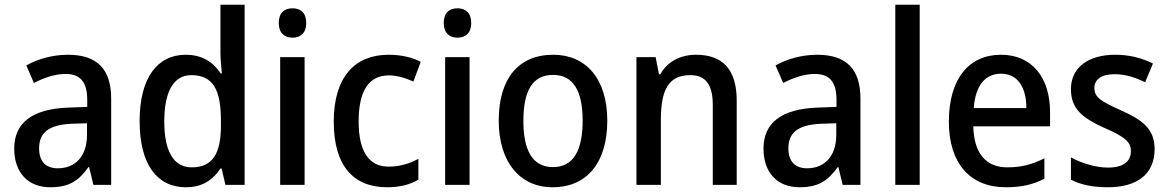

<svg xmlns="http://www.w3.org/2000/svg" viewBox="-20 -780 4930 810"><path d="M267 -549C201 -549 139 -531 91 -504L123 -430C166 -452 211 -468 257 -468C316 -468 348 -437 348 -359V-329L266 -326C116 -320 40 -262 40 -153C40 -51 99 10 192 10C271 10 312 -17 353 -75H356L374 0H449V-364C449 -488 390 -549 267 -549ZM285 -258 347 -260V-211C347 -119 296 -70 224 -70C176 -70 145 -96 145 -154C145 -218 182 -254 285 -258Z M764 10C835 10 879 -22 910 -69H915L931 0H1012V-760H910V-555C910 -530 914 -494 916 -470H911C881 -517 833 -549 764 -549C644 -549 569 -452 569 -269C569 -86 643 10 764 10ZM789 -74C712 -74 673 -142 673 -268C673 -391 711 -463 787 -463C881 -463 912 -398 912 -271V-250C912 -132 877 -74 789 -74Z M1214 -745C1180 -745 1156 -726 1156 -683C1156 -641 1180 -621 1214 -621C1248 -621 1272 -641 1272 -683C1272 -726 1248 -745 1214 -745ZM1265 -539H1162V0H1265Z M1613 10C1667 10 1709 -1 1745 -22V-110C1708 -90 1668 -77 1619 -77C1536 -77 1493 -142 1493 -267C1493 -396 1535 -462 1621 -462C1654 -462 1691 -451 1724 -436L1755 -519C1722 -537 1674 -549 1619 -549C1478 -549 1388 -456 1388 -267C1388 -78 1473 10 1613 10Z M1910 -745C1876 -745 1852 -726 1852 -683C1852 -641 1876 -621 1910 -621C1944 -621 1968 -641 1968 -683C1968 -726 1944 -745 1910 -745ZM1961 -539H1858V0H1961Z M2542 -271C2542 -450 2450 -549 2314 -549C2166 -549 2084 -447 2084 -271C2084 -97 2173 10 2311 10C2459 10 2542 -97 2542 -271ZM2188 -270C2188 -396 2226 -464 2313 -464C2399 -464 2438 -396 2438 -271C2438 -145 2399 -75 2313 -75C2226 -75 2188 -146 2188 -270Z M2916 -549C2854 -549 2796 -522 2766 -467H2760L2746 -539H2665V0H2768V-273C2768 -400 2799 -463 2893 -463C2958 -463 2987 -421 2987 -338V0H3088V-356C3088 -489 3027 -549 2916 -549Z M3428 -549C3362 -549 3300 -531 3252 -504L3284 -430C3327 -452 3372 -468 3418 -468C3477 -468 3509 -437 3509 -359V-329L3427 -326C3277 -320 3201 -262 3201 -153C3201 -51 3260 10 3353 10C3432 10 3473 -17 3514 -75H3517L3535 0H3610V-364C3610 -488 3551 -549 3428 -549ZM3446 -258 3508 -260V-211C3508 -119 3457 -70 3385 -70C3337 -70 3306 -96 3306 -154C3306 -218 3343 -254 3446 -258Z M3860 0V-760H3757V0Z M4203 -549C4067 -549 3983 -447 3983 -266C3983 -92 4072 10 4223 10C4289 10 4337 -1 4386 -26V-112C4334 -86 4289 -74 4230 -74C4139 -74 4089 -133 4086 -247H4410V-307C4410 -452 4334 -549 4203 -549ZM4203 -469C4276 -469 4310 -408 4310 -324H4088C4095 -419 4136 -469 4203 -469Z M4851 -151C4851 -238 4797 -275 4710 -314C4623 -353 4597 -370 4597 -409C4597 -445 4627 -467 4683 -467C4728 -467 4770 -453 4811 -433L4844 -512C4795 -536 4744 -549 4685 -549C4572 -549 4498 -496 4498 -404C4498 -318 4550 -281 4640 -240C4730 -201 4751 -179 4751 -143C4751 -100 4721 -73 4654 -73C4600 -73 4540 -93 4498 -116V-22C4539 -1 4588 10 4654 10C4778 10 4851 -46 4851 -151Z"/></svg>

Font: Noto Sans Arabic SemCond Med
Style: Regular
Weight: 500
Width: 4
Designer: Monotype Design Team, Nadine Chahine, Nizar Qandah and Khaled Hosny
Foundry: Monotype Imaging Inc.
Version: Version 2.012